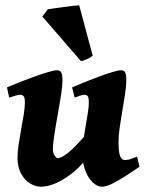

<svg xmlns="http://www.w3.org/2000/svg" viewBox="-20 -685 555 723"><path d="M505.4 -57.1Q481.9 -41 455.1 -23.7Q428.2 -6.3 404.1 5.9Q379.9 18.1 363.3 18.1Q345.7 18.1 327.4 0.2Q309.1 -17.6 298.3 -51.3Q287.6 -85 291.5 -133.3Q293.9 -158.7 299.3 -190.9Q304.7 -223.1 309.6 -252.2Q314.5 -281.2 314.5 -297.9Q314.5 -318.4 310.1 -323.2Q305.7 -328.1 297.9 -328.1Q292.5 -328.1 281 -324.5Q269.5 -320.8 261.2 -317.4L251.5 -356Q270.5 -364.3 297.6 -375.2Q324.7 -386.2 352.5 -396.5Q380.4 -406.7 402.8 -413.6Q425.3 -420.4 435.1 -420.4Q447.8 -420.4 451.7 -411.6Q455.6 -402.8 455.6 -382.3Q455.6 -362.8 451.2 -332.8Q446.8 -302.7 440.9 -269.3Q435.1 -235.8 430.7 -204.8Q426.3 -173.8 426.3 -151.9Q426.3 -110.8 432.6 -96.7Q439 -82.5 449.7 -82.5Q461.9 -82.5 470.9 -85.7Q480 -88.9 496.1 -95.2ZM296.9 -170.9 294.4 -74.2Q261.7 -35.2 216.3 -8.5Q170.9 18.1 133.8 18.1Q113.8 18.1 93.5 5.9Q73.2 -6.3 59.6 -31Q45.9 -55.7 45.9 -91.8Q45.9 -111.8 50 -140.1Q54.2 -168.5 59.8 -198.5Q65.4 -228.5 69.6 -254.9Q73.7 -281.2 73.7 -297.9Q73.7 -318.4 68.6 -323.2Q63.5 -328.1 55.2 -328.1Q49.8 -328.1 37.1 -324.5Q24.4 -320.8 14.6 -317.4L6.3 -356Q25.4 -364.3 53 -375.2Q80.6 -386.2 109.4 -396.5Q138.2 -406.7 161.1 -413.6Q184.1 -420.4 193.4 -420.4Q206.5 -420.4 210.9 -411.6Q215.3 -402.8 215.3 -382.3Q215.3 -362.8 210 -327.6Q204.6 -292.5 197.3 -252.7Q189.9 -212.9 184.6 -177.7Q179.2 -142.6 179.2 -123Q179.2 -108.4 185.8 -98.9Q192.4 -89.4 196.8 -89.4Q210.9 -89.4 236.1 -109.4Q261.2 -129.4 296.9 -170.9ZM329.1 -475.1Q320.8 -468.3 306.9 -461.9Q293 -455.6 284.7 -455.1L139.6 -622.6L159.7 -649.9Q165 -650.9 181.9 -653.3Q198.7 -655.8 219 -658.4Q239.3 -661.1 255.9 -663.1Q272.5 -665 278.3 -665Z"/></svg>

Font: Dai Banna SIL
Style: Bold Italic
Weight: 700
Italic angle: -11°
Designer: Victor Gaultney
Foundry: SIL International
Version: Version 4.000